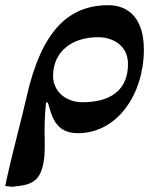

<svg xmlns="http://www.w3.org/2000/svg" viewBox="-63 -501 602 738"><path d="M-15 217C19 211 75 215 96 155C110 115 109 82 109 38C108 2 107 -43 114 -107H121C136 -56 149 11 236 11C390 11 490 -142 490 -310C490 -432 430 -481 353 -481C200 -481 97 -382 40 -132C20 -41 -15 81 -43 214ZM254 -108C186 -108 141 -154 141 -208C141 -307 218 -358 314 -358C372 -358 429 -325 429 -255C429 -153 360 -108 254 -108Z"/></svg>

Font: STIX Two Text
Style: Bold Italic
Weight: 700
Italic angle: -12°
Designer: Ross Mills, John Hudson & Paul Hanslow, Tiro Typeworks Ltd; with prior portions MicroPress Inc. and Coen Hoffman, Elsevi
Foundry: Tiro Typeworks Ltd
Version: Version 2.13 b171